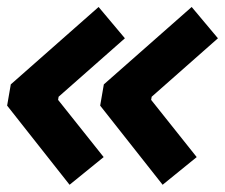

<svg xmlns="http://www.w3.org/2000/svg" viewBox="-20 -525 632 539"><path d="M175.3 -6.3 271 -84 143.1 -244.6 144.5 -253.4 330.6 -417.5 256.8 -505.4 10.3 -288.1 0 -228.5ZM436.5 -6.3 532.2 -84 404.3 -244.6 405.8 -253.4 591.8 -417.5 518.1 -505.4 271.5 -288.1 261.2 -228.5Z"/></svg>

Font: Cascadia Mono PL
Style: Bold Italic
Weight: 700
Italic angle: -10°
Monospace: yes
Designer: Aaron Bell
Foundry: Saja Typeworks
Version: Version 2404.023